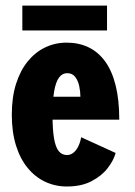

<svg xmlns="http://www.w3.org/2000/svg" viewBox="-20 -667 490 698"><path d="M147.9 -315.3H272.3Q272.3 -333 268.2 -353Q264.1 -373.1 253.7 -387Q243.3 -401 224.3 -401Q206.4 -401 194.6 -385.1Q182.8 -369.2 176.9 -335.2Q171 -301.2 171 -246.7Q171 -195.6 176.4 -164.1Q181.7 -132.6 193.2 -118Q204.8 -103.4 223.3 -103.4Q236.9 -103.4 247.4 -112.2Q258 -120.9 265 -135.7Q272 -150.4 275.1 -168.1L400.4 -110.9Q393.2 -84 371.5 -55.9Q349.9 -27.7 312.9 -8.4Q275.9 11 223.3 11Q180.8 11 144.2 -6.2Q107.6 -23.4 80.4 -56.7Q53.1 -90 38 -138.6Q22.9 -187.3 22.9 -250.1Q22.9 -313.1 38.2 -361.7Q53.6 -410.4 80.8 -443.8Q108 -477.3 144.2 -494.6Q180.4 -512 222 -512Q266.6 -512 301.9 -495Q337.2 -478.1 362.2 -443.7Q387.2 -409.4 400.4 -356.5Q413.6 -303.6 413.6 -231.9H147.9ZM61.2 -646.6H369.1V-556.2H61.2Z"/></svg>

Font: League Mono Thin Condensed
Style: Regular
Weight: 100
Width: 1
Designer: Tyler Finck
Foundry: The League of Moveable Type / Tyler Finck
Version: Version 2.300;RELEASE